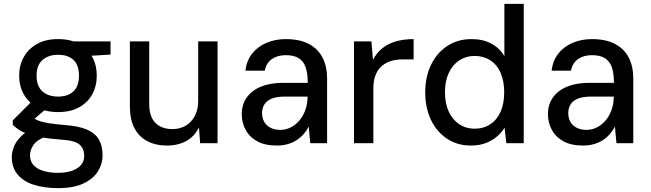

<svg xmlns="http://www.w3.org/2000/svg" viewBox="-20 -740 3361 992"><path d="M280 232Q208 232 154 214.5Q100 197 70.5 161Q41 125 41 73Q41 44 53 15.5Q65 -13 92 -38.5Q119 -64 165 -83L227 -39Q172 -19 153.5 8Q135 35 135 62Q135 93 153 113Q171 133 204 143Q237 153 279 153Q321 153 351.5 142.5Q382 132 398.5 112.5Q415 93 415 66Q415 27 390 6Q365 -15 292 -19Q234 -23 193 -30.5Q152 -38 124.5 -47.5Q97 -57 78 -69.5Q59 -82 46 -95V-118L147 -219L234 -191L118 -92L139 -140Q150 -132 160.5 -125.5Q171 -119 188 -113.5Q205 -108 235.5 -103Q266 -98 315 -94Q386 -89 429 -70.5Q472 -52 491 -19Q510 14 510 63Q510 106 486.5 144.5Q463 183 412 207.5Q361 232 280 232ZM280 -161Q216 -161 171 -186Q126 -211 102.5 -253.5Q79 -296 79 -350Q79 -403 103 -445.5Q127 -488 171.5 -513Q216 -538 280 -538Q345 -538 389.5 -513Q434 -488 457 -445.5Q480 -403 480 -350Q480 -296 457 -253.5Q434 -211 389.5 -186Q345 -161 280 -161ZM280 -241Q331 -241 359.5 -268Q388 -295 388 -349Q388 -404 359.5 -430.5Q331 -457 280 -457Q231 -457 200 -430.5Q169 -404 169 -349Q169 -295 199 -268Q229 -241 280 -241ZM368 -447 344 -526H551V-458Z M843 12Q785 12 741.5 -10.5Q698 -33 674.5 -78Q651 -123 651 -191V-526H751V-203Q751 -137 783 -105Q815 -73 871 -73Q908 -73 937.5 -89.5Q967 -106 985.5 -139Q1004 -172 1004 -220V-526H1104V0H1014L1008 -82Q987 -37 944 -12.5Q901 12 843 12Z M1410 12Q1349 12 1309 -10Q1269 -32 1249 -69.5Q1229 -107 1229 -150Q1229 -200 1255 -236.5Q1281 -273 1328.5 -292.5Q1376 -312 1442 -312H1570Q1570 -360 1559.5 -391.5Q1549 -423 1524 -439Q1499 -455 1456 -455Q1414 -455 1385 -435Q1356 -415 1348 -375H1248Q1254 -427 1283 -463.5Q1312 -500 1357.5 -519Q1403 -538 1456 -538Q1528 -538 1575.5 -513Q1623 -488 1646.5 -442.5Q1670 -397 1670 -334V0H1583L1575 -86Q1565 -66 1549.5 -48Q1534 -30 1513.5 -16.5Q1493 -3 1467 4.5Q1441 12 1410 12ZM1428 -69Q1458 -69 1483.5 -82.5Q1509 -96 1528 -119Q1547 -142 1557.5 -171.5Q1568 -201 1569 -233V-241H1452Q1410 -241 1384 -230.5Q1358 -220 1346 -200.5Q1334 -181 1334 -156Q1334 -130 1345 -110.5Q1356 -91 1377.5 -80Q1399 -69 1428 -69Z M1809 0V-526H1899L1907 -431Q1926 -467 1955 -490.5Q1984 -514 2025 -526Q2066 -538 2117 -538V-433H2058Q2029 -433 2002.5 -425.5Q1976 -418 1955 -401Q1934 -384 1921.5 -355Q1909 -326 1909 -281V0Z M2412 12Q2343 12 2289.5 -23.5Q2236 -59 2206.5 -121Q2177 -183 2177 -262Q2177 -343 2207 -405Q2237 -467 2291 -502.5Q2345 -538 2416 -538Q2475 -538 2518 -515Q2561 -492 2586 -450V-720H2686V0H2596L2587 -80Q2572 -56 2548 -35Q2524 -14 2490.5 -1Q2457 12 2412 12ZM2432 -75Q2478 -75 2513 -98Q2548 -121 2566.5 -163Q2585 -205 2585 -263Q2585 -321 2566.5 -363.5Q2548 -406 2513 -428.5Q2478 -451 2432 -451Q2388 -451 2353 -428Q2318 -405 2298.5 -363Q2279 -321 2279 -263Q2279 -206 2298.5 -163.5Q2318 -121 2353 -98Q2388 -75 2432 -75Z M2992 12Q2931 12 2891 -10Q2851 -32 2831 -69.5Q2811 -107 2811 -150Q2811 -200 2837 -236.5Q2863 -273 2910.5 -292.5Q2958 -312 3024 -312H3152Q3152 -360 3141.5 -391.5Q3131 -423 3106 -439Q3081 -455 3038 -455Q2996 -455 2967 -435Q2938 -415 2930 -375H2830Q2836 -427 2865 -463.5Q2894 -500 2939.5 -519Q2985 -538 3038 -538Q3110 -538 3157.5 -513Q3205 -488 3228.5 -442.5Q3252 -397 3252 -334V0H3165L3157 -86Q3147 -66 3131.5 -48Q3116 -30 3095.5 -16.5Q3075 -3 3049 4.5Q3023 12 2992 12ZM3010 -69Q3040 -69 3065.5 -82.5Q3091 -96 3110 -119Q3129 -142 3139.5 -171.5Q3150 -201 3151 -233V-241H3034Q2992 -241 2966 -230.5Q2940 -220 2928 -200.5Q2916 -181 2916 -156Q2916 -130 2927 -110.5Q2938 -91 2959.5 -80Q2981 -69 3010 -69Z"/></svg>

Font: DM Sans 9pt Medium
Style: Regular
Weight: 500
Version: Version 4.004;gftools[0.9.30]